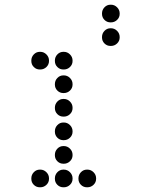

<svg xmlns="http://www.w3.org/2000/svg" viewBox="-20 -808 640 815"><path d="M449 -788Q434 -788 423.5 -777Q413 -766 413 -751V-749Q413 -734 423.5 -723.5Q434 -713 449 -713H451Q466 -713 477 -723.5Q488 -734 488 -749V-751Q488 -766 477 -777Q466 -788 451 -788ZM449 -688Q434 -688 423.5 -677Q413 -666 413 -651V-649Q413 -634 423.5 -623.5Q434 -613 449 -613H451Q466 -613 477 -623.5Q488 -634 488 -649V-651Q488 -666 477 -677Q466 -688 451 -688ZM149 -588Q134 -588 123.5 -577Q113 -566 113 -551V-549Q113 -534 123.5 -523.5Q134 -513 149 -513H151Q166 -513 177 -523.5Q188 -534 188 -549V-551Q188 -566 177 -577Q166 -588 151 -588ZM249 -588Q234 -588 223.5 -577Q213 -566 213 -551V-549Q213 -534 223.5 -523.5Q234 -513 249 -513H251Q266 -513 277 -523.5Q288 -534 288 -549V-551Q288 -566 277 -577Q266 -588 251 -588ZM249 -488Q234 -488 223.5 -477Q213 -466 213 -451V-449Q213 -434 223.5 -423.5Q234 -413 249 -413H251Q266 -413 277 -423.5Q288 -434 288 -449V-451Q288 -466 277 -477Q266 -488 251 -488ZM249 -388Q234 -388 223.5 -377Q213 -366 213 -351V-349Q213 -334 223.5 -323.5Q234 -313 249 -313H251Q266 -313 277 -323.5Q288 -334 288 -349V-351Q288 -366 277 -377Q266 -388 251 -388ZM249 -288Q234 -288 223.5 -277Q213 -266 213 -251V-249Q213 -234 223.5 -223.5Q234 -213 249 -213H251Q266 -213 277 -223.5Q288 -234 288 -249V-251Q288 -266 277 -277Q266 -288 251 -288ZM249 -188Q234 -188 223.5 -177Q213 -166 213 -151V-149Q213 -134 223.5 -123.5Q234 -113 249 -113H251Q266 -113 277 -123.5Q288 -134 288 -149V-151Q288 -166 277 -177Q266 -188 251 -188ZM149 -88Q134 -88 123.5 -77Q113 -66 113 -51V-49Q113 -34 123.5 -23.5Q134 -13 149 -13H151Q166 -13 177 -23.5Q188 -34 188 -49V-51Q188 -66 177 -77Q166 -88 151 -88ZM249 -88Q234 -88 223.5 -77Q213 -66 213 -51V-49Q213 -34 223.5 -23.5Q234 -13 249 -13H251Q266 -13 277 -23.5Q288 -34 288 -49V-51Q288 -66 277 -77Q266 -88 251 -88ZM349 -88Q334 -88 323.5 -77Q313 -66 313 -51V-49Q313 -34 323.5 -23.5Q334 -13 349 -13H351Q366 -13 377 -23.5Q388 -34 388 -49V-51Q388 -66 377 -77Q366 -88 351 -88Z"/></svg>

Font: Doto Rounded
Style: Bold
Weight: 700
Monospace: yes
Version: Version 1.000